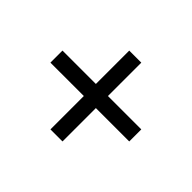

<svg xmlns="http://www.w3.org/2000/svg" viewBox="-111 -761 858 858"><g transform="rotate(-45 317.5 -332.0)"><path d="M279.3 -83V-293.9H68.4V-370.1H279.3V-581.1H355.5V-370.1H566.4V-293.9H355.5V-83Z"/></g></svg>

Font: Schibsted Grotesk
Style: Regular
Weight: 400
Designer: Bakken & Baeck AS, Henrik Kongsvoll
Foundry: Schibsted ASA
Version: Version 1.100; ttfautohint (v1.8.4.7-5d5b);gftools[0.9.25]